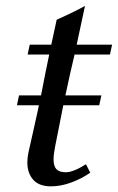

<svg xmlns="http://www.w3.org/2000/svg" viewBox="-20 -643 408 665"><path d="M368.2 -488.3 360.8 -454.1H238.3Q224.6 -397.9 206.5 -312.5H331.1L323.7 -278.3H199.2Q192.9 -246.1 182.9 -195.8Q172.9 -145.5 170.9 -135.7Q165.5 -107.4 165.5 -90.8Q165.5 -67.4 175.5 -56.9Q185.5 -46.4 208 -46.4Q233.9 -46.4 277.8 -74.2L292.5 -44.9Q263.2 -24.4 227.1 -11Q190.9 2.4 156.7 2.4Q115.2 2.4 95 -20.5Q74.7 -43.5 74.7 -80.6Q74.7 -96.7 78.6 -115.2Q83.5 -138.2 94.5 -186Q105.5 -233.9 110.8 -259.3Q111.3 -262.7 114.7 -278.3H38.6L45.9 -312.5H122.1Q137.2 -391.1 150.4 -454.1H75.7L83 -488.3H157.7L176.3 -574.7Q236.8 -601.6 274.4 -622.6L245.6 -488.3Z"/></svg>

Font: Flanker
Style: Italic
Weight: 400
Italic angle: -12°
Designer: Flanker
Version: Version 2.027